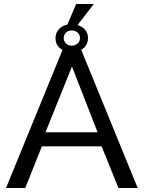

<svg xmlns="http://www.w3.org/2000/svg" viewBox="-20 -938 717 958"><path d="M367 -813Q391 -806 405 -789Q419 -772 419 -748Q419 -728 410 -713Q401 -698 385 -690L667 0H571L487 -208H189L106 0H10L292 -689Q257 -708 257 -748Q257 -774 273.5 -792Q290 -810 316 -815L360 -918H448ZM467 -278 339 -606 207 -278ZM298 -748Q298 -732 309.5 -721Q321 -710 338 -710Q354 -710 366.5 -720.5Q379 -731 379 -748Q379 -765 367 -775.5Q355 -786 338 -786Q321 -786 309.5 -775.5Q298 -765 298 -748Z"/></svg>

Font: Raleway Medium Alt1
Style: Regular
Weight: 500
Designer: Matt McInerney, Pablo Impallari, Rodrigo Fuenzalida
Foundry: Matt McInerney, Pablo Impallari, Rodrigo Fuenzalida
Version: Version 3.000g; ttfautohint (v1.5) -l 8 -r 28 -G 28 -x 14 -D